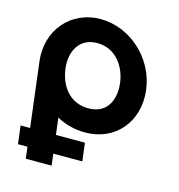

<svg xmlns="http://www.w3.org/2000/svg" viewBox="-137 -847 1146 1228"><g transform="rotate(15 435.5 -233.5)"><path d="M69.1 -363.9C69.6 -359.8 70.1 -355.7 70.7 -351.7L121.6 63H58.6L73.4 183H136.4L145.8 260H316.8L307.4 183H499.4L484.6 63H292.6L279 -48.1C334.9 -17.5 398.8 -0.1 467.3 -0.1C668.8 -0.1 800.6 -159.1 775.4 -363.9C750.3 -568.8 572.7 -726.9 378.1 -726.9C185.1 -726.9 43.9 -568.8 69.1 -363.9ZM241.6 -363.9C228.8 -468.5 273.7 -573 397 -573C521.1 -573 590 -468.5 602.9 -363.9C615.7 -259.4 575.8 -154.8 448.3 -154.8C317.4 -154.8 254.4 -259.4 241.6 -363.9Z"/></g></svg>

Font: Hussar
Style: BdOpOblOne
Weight: 700
Foundry: Cannot Into Space Fonts
Version: Version 2.00